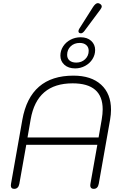

<svg xmlns="http://www.w3.org/2000/svg" viewBox="-20 -1191 778 1221"><path d="M49 -11Q49 -18 50 -22L122 -429Q172 -710 447 -710Q560 -710 623 -652.5Q686 -595 686 -493Q686 -464 680 -429L608 -22Q602 10 576 10Q554 10 554 -12Q554 -18 555 -22L599 -270H147L103 -22Q97 10 70 10Q49 10 49 -11ZM607 -317 627 -432Q633 -467 633 -496Q633 -661 442 -661Q328 -661 261.5 -604Q195 -547 175 -432L155 -317ZM364 -837Q364 -869 381.5 -896Q399 -923 428.5 -938.5Q458 -954 493 -954Q535 -954 560 -931Q585 -908 585 -873Q585 -842 568 -815Q551 -788 521.5 -772Q492 -756 458 -756Q415 -756 389.5 -779Q364 -802 364 -837ZM544 -868Q544 -891 528.5 -904.5Q513 -918 487 -918Q452 -918 429.5 -896.5Q407 -875 407 -842Q407 -819 422.5 -806Q438 -793 465 -793Q499 -793 521.5 -814.5Q544 -836 544 -868ZM479 -993Q479 -1000 484 -1008L572 -1147Q588 -1171 602 -1171Q608 -1171 615 -1167Q627 -1160 627 -1150Q627 -1142 618 -1130L516 -993Q505 -979 494 -979Q492 -979 486 -981Q479 -984 479 -993Z"/></svg>

Font: Kodchasan ExtraLight
Style: Italic
Weight: 275
Italic angle: -10°
Version: Version 1.000; ttfautohint (v1.6)